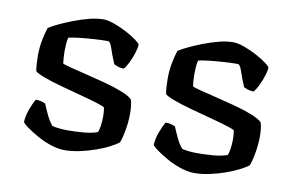

<svg xmlns="http://www.w3.org/2000/svg" viewBox="-59 -604 1090 708"><g transform="rotate(10 486.0 -250.0)"><path d="M218 0Q193 0 165 -9.5Q137 -19 112.5 -33Q88 -47 71.5 -59Q55 -71 53 -77Q54 -99 63 -124Q72 -149 82 -165Q95 -165 104.5 -162Q114 -159 118 -157Q124 -142 135 -118.5Q146 -95 159 -80Q171 -77 186 -75.5Q201 -74 217 -74Q245 -74 275.5 -76.5Q306 -79 328 -87Q332 -95 334.5 -112Q337 -129 337 -145Q337 -153 336.5 -162.5Q336 -172 334 -180Q331 -184 305 -192Q279 -200 241.5 -210Q204 -220 165.5 -230.5Q127 -241 99 -251.5Q71 -262 65 -269Q63 -281 62 -295.5Q61 -310 61 -327Q61 -357 66.5 -385.5Q72 -414 79 -433Q91 -441 114 -452Q137 -463 165.5 -474Q194 -485 223 -492.5Q252 -500 277 -500Q293 -500 317 -491.5Q341 -483 364.5 -470.5Q388 -458 403.5 -446.5Q419 -435 420 -430Q420 -421 414 -401Q408 -381 398.5 -361.5Q389 -342 381 -334Q369 -334 359 -337.5Q349 -341 344 -344Q330 -377 322.5 -400.5Q315 -424 306 -424Q283 -424 252.5 -422Q222 -420 197 -417Q172 -414 160 -411Q157 -401 156 -386.5Q155 -372 155 -359Q155 -346 156 -334Q157 -322 158 -314Q162 -311 187 -304.5Q212 -298 247.5 -289.5Q283 -281 320.5 -271Q358 -261 387 -249.5Q416 -238 427 -226Q430 -216 431.5 -202.5Q433 -189 433 -175Q433 -142 426.5 -108Q420 -74 414 -63Q402 -54 380.5 -43Q359 -32 332 -22.5Q305 -13 275 -6.5Q245 0 218 0Z M704 0Q679 0 651 -9.5Q623 -19 598.5 -33Q574 -47 557.5 -59Q541 -71 539 -77Q540 -99 549 -124Q558 -149 568 -165Q581 -165 590.5 -162Q600 -159 604 -157Q610 -142 621 -118.5Q632 -95 645 -80Q657 -77 672 -75.5Q687 -74 703 -74Q731 -74 761.5 -76.5Q792 -79 814 -87Q818 -95 820.5 -112Q823 -129 823 -145Q823 -153 822.5 -162.5Q822 -172 820 -180Q817 -184 791 -192Q765 -200 727.5 -210Q690 -220 651.5 -230.5Q613 -241 585 -251.5Q557 -262 551 -269Q549 -281 548 -295.5Q547 -310 547 -327Q547 -357 552.5 -385.5Q558 -414 565 -433Q577 -441 600 -452Q623 -463 651.5 -474Q680 -485 709 -492.5Q738 -500 763 -500Q779 -500 803 -491.5Q827 -483 850.5 -470.5Q874 -458 889.5 -446.5Q905 -435 906 -430Q906 -421 900 -401Q894 -381 884.5 -361.5Q875 -342 867 -334Q855 -334 845 -337.5Q835 -341 830 -344Q816 -377 808.5 -400.5Q801 -424 792 -424Q769 -424 738.5 -422Q708 -420 683 -417Q658 -414 646 -411Q643 -401 642 -386.5Q641 -372 641 -359Q641 -346 642 -334Q643 -322 644 -314Q648 -311 673 -304.5Q698 -298 733.5 -289.5Q769 -281 806.5 -271Q844 -261 873 -249.5Q902 -238 913 -226Q916 -216 917.5 -202.5Q919 -189 919 -175Q919 -142 912.5 -108Q906 -74 900 -63Q888 -54 866.5 -43Q845 -32 818 -22.5Q791 -13 761 -6.5Q731 0 704 0Z"/></g></svg>

Font: Texturina Medium 12pt
Style: Regular
Weight: 400
Version: Version 1.002